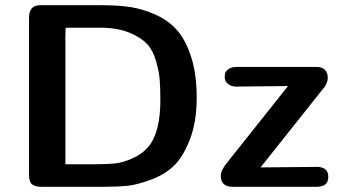

<svg xmlns="http://www.w3.org/2000/svg" viewBox="-20 -714 1310 734"><path d="M824 -41Q824 -63 848 -92L1081 -385L883 -383Q865 -383 854.5 -391Q844 -399 841.5 -406Q839 -413 839 -421Q839 -429 841.5 -436Q844 -443 854.5 -450.5Q865 -458 883 -458H1192Q1211 -458 1222 -447Q1233 -436 1233 -417Q1233 -406 1228.5 -396Q1224 -386 1222.5 -383.5Q1221 -381 1209 -367L976 -74L1193 -76Q1235 -75 1235 -38Q1235 0 1192 0H868Q825 0 824 -41ZM91 -45V-646Q91 -694 133 -694H373Q432 -694 478.5 -687Q525 -680 574.5 -658Q624 -636 657 -598.5Q690 -561 711 -495.5Q732 -430 732 -341Q732 -248 706 -181Q680 -114 644.5 -80Q609 -46 555.5 -26.5Q502 -7 466 -3.5Q430 0 384 0H137Q115 0 103 -9Q91 -18 91 -45ZM230 -86H341Q390 -86 422 -89.5Q454 -93 493.5 -112Q533 -131 557 -166Q591 -218 593 -321V-332Q593 -380 590.5 -410Q588 -440 576.5 -480.5Q565 -521 543 -545Q521 -569 478.5 -587.5Q436 -606 376 -608H231L230 -579Z"/></svg>

Font: CMU Sans Serif
Style: Bold
Weight: 700
Version: Version 0.7.0